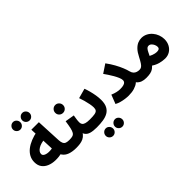

<svg xmlns="http://www.w3.org/2000/svg" viewBox="-47 -1571 2546 2546"><g transform="rotate(-45 1226.0 -297.5)"><path d="M556 5Q485 5 433.5 -13.5Q382 -32 354 -73.5Q326 -115 322 -185L304 -588H445L462 -234Q464 -193 475.5 -171.5Q487 -150 509 -142.5Q531 -135 566 -135Q604 -135 620 -115.5Q636 -96 636 -67Q636 -36 615.5 -15.5Q595 5 556 5ZM373 -88Q306 -73 244 -74.5Q182 -76 133 -96.5Q84 -117 55.5 -156Q27 -195 27 -255Q27 -308 50.5 -351.5Q74 -395 116.5 -428Q159 -461 216 -484Q273 -507 340 -519L354 -377Q311 -375 276.5 -365.5Q242 -356 217.5 -341Q193 -326 180 -307.5Q167 -289 167 -268Q167 -251 179 -240Q191 -229 211 -222.5Q231 -216 257 -215Q283 -214 310.5 -218Q338 -222 365 -231ZM376 -691Q347 -691 326.5 -711.5Q306 -732 306 -760Q306 -789 326.5 -810Q347 -831 376 -831Q404 -831 424 -810Q444 -789 444 -760Q444 -732 424 -711.5Q404 -691 376 -691ZM203 -692Q174 -692 153.5 -712.5Q133 -733 133 -761Q133 -790 153.5 -811Q174 -832 203 -832Q231 -832 251 -811Q271 -790 271 -761Q271 -733 251 -712.5Q231 -692 203 -692Z M556 5 566 -135Q604 -135 626.5 -142Q649 -149 662.5 -170.5Q676 -192 685.5 -234Q695 -276 705 -346L836 -324Q834 -309 830.5 -289Q827 -269 824.5 -248.5Q822 -228 822 -210Q822 -186 832.5 -169.5Q843 -153 870.5 -144Q898 -135 950 -135Q988 -135 1004 -115.5Q1020 -96 1020 -67Q1020 -36 999.5 -15.5Q979 5 940 5Q871 5 828 -8Q785 -21 764 -52Q743 -83 737 -137H785Q767 -89 743 -60.5Q719 -32 689 -18Q659 -4 625.5 0.5Q592 5 556 5ZM760 -448Q729 -448 707.5 -469Q686 -490 686 -521Q686 -552 707.5 -574Q729 -596 760 -596Q790 -596 811.5 -574Q833 -552 833 -521Q833 -490 811.5 -469Q790 -448 760 -448Z M940 5 950 -135Q1010 -135 1042 -141Q1074 -147 1086.5 -163.5Q1099 -180 1099 -211Q1099 -239 1091.5 -278Q1084 -317 1072.5 -359Q1061 -401 1048 -436L1186 -474Q1199 -440 1211 -395Q1223 -350 1231 -302.5Q1239 -255 1239 -211Q1239 -143 1217 -100.5Q1195 -58 1155.5 -35Q1116 -12 1061 -3.5Q1006 5 940 5ZM1187 237Q1158 237 1137.5 216.5Q1117 196 1117 168Q1117 139 1137.5 118Q1158 97 1187 97Q1215 97 1235 118Q1255 139 1255 168Q1255 196 1235 216.5Q1215 237 1187 237ZM1014 237Q985 237 964.5 216.5Q944 196 944 168Q944 139 964.5 118Q985 97 1014 97Q1042 97 1062 118Q1082 139 1082 168Q1082 196 1062 216.5Q1042 237 1014 237Z M1517 -135Q1562 -135 1586 -143Q1610 -151 1619 -164Q1628 -177 1628 -192Q1628 -216 1614.5 -248Q1601 -280 1581 -315Q1561 -350 1539.5 -382Q1518 -414 1501 -438L1620 -517Q1663 -459 1694 -402.5Q1725 -346 1744.5 -298Q1764 -250 1772 -216Q1780 -184 1796.5 -166.5Q1813 -149 1835 -142Q1857 -135 1879 -135Q1917 -135 1933.5 -115.5Q1950 -96 1950 -67Q1950 -36 1929.5 -15.5Q1909 5 1869 5Q1825 5 1792 -7Q1759 -19 1736 -45Q1713 -71 1697 -111L1758 -98Q1750 -70 1721.5 -46.5Q1693 -23 1646.5 -8.5Q1600 6 1537 6Q1507 6 1470.5 1Q1434 -4 1398.5 -14Q1363 -24 1334 -40L1383 -167Q1420 -151 1454.5 -143Q1489 -135 1517 -135Z M1870 5 1880 -135Q1903 -135 1919.5 -146.5Q1936 -158 1954 -185.5Q1972 -213 1996 -260Q2026 -320 2058.5 -354Q2091 -388 2125.5 -402.5Q2160 -417 2195 -417Q2239 -417 2277 -398Q2315 -379 2343 -346.5Q2371 -314 2386.5 -272.5Q2402 -231 2402 -187Q2402 -134 2379.5 -91.5Q2357 -49 2317.5 -24.5Q2278 0 2227 0Q2184 0 2127 -15Q2070 -30 2007 -78L2058 -199Q2103 -168 2142.5 -154Q2182 -140 2208 -140Q2228 -140 2241 -144Q2254 -148 2260 -157Q2266 -166 2266 -181Q2266 -202 2256 -224Q2246 -246 2229.5 -261.5Q2213 -277 2191 -277Q2170 -277 2155.5 -261.5Q2141 -246 2127.5 -217.5Q2114 -189 2095 -151Q2072 -105 2050 -74.5Q2028 -44 2003.5 -26.5Q1979 -9 1946.5 -2Q1914 5 1870 5Z"/></g></svg>

Font: Noto Sans
Style: Bold
Weight: 700
Designer: Monotype Design Team
Foundry: Monotype Imaging Inc.
Version: Version 2.000;GOOG;noto-source:20170915:90ef993387c0; ttfaut